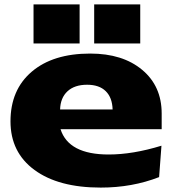

<svg xmlns="http://www.w3.org/2000/svg" viewBox="-20 -832 788 875"><path d="M27.8 -278.8Q27.8 -422.9 124.8 -505.4Q221.7 -587.9 391.1 -587.9Q539.1 -587.9 627.9 -513.7Q716.8 -439.5 716.8 -314.9V-243.2H255.9Q292.5 -127.9 475.1 -127.9Q585.4 -127.9 715.8 -168L705.1 -24.9Q582.5 22.9 439 22.9Q246.6 22.9 137.2 -57.4Q27.8 -137.7 27.8 -278.8ZM493.2 -333Q491.7 -387.2 461.9 -416.5Q432.1 -445.8 377 -445.8Q319.8 -445.8 287.6 -416Q255.4 -386.2 253.9 -333ZM132.8 -812H342.8V-633.8H132.8ZM409.2 -812H619.1V-633.8H409.2Z"/></svg>

Font: Mattone
Style: Bold
Weight: 700
Width: 6
Designer: Nunzio Mazzaferro
Foundry: Collletttivo
Version: Version 2.000;Glyphs 3.2 (3217)